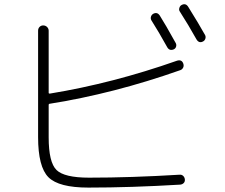

<svg xmlns="http://www.w3.org/2000/svg" viewBox="-20 -851 1040 888"><path d="M688.5 -787.1Q707 -796.9 718.8 -779.3Q743.2 -741.2 793 -651.4Q796.9 -643.6 794.4 -635.3Q792 -627 784.2 -623Q764.6 -614.3 753.9 -631.8Q713.9 -704.1 679.7 -757.8Q675.8 -765.6 678.2 -773.9Q680.7 -782.2 688.5 -787.1ZM820.3 -828.1Q838.9 -837.9 850.6 -819.3Q900.4 -739.3 928.7 -688.5Q932.6 -680.7 929.7 -671.9Q926.8 -663.1 918.9 -659.2Q900.4 -649.4 888.7 -668.9Q851.6 -735.4 811.5 -797.9Q806.6 -804.7 809.6 -814.5Q812.5 -824.2 820.3 -828.1ZM388.7 16.6Q252 16.6 204.1 -31.2Q156.2 -79.1 156.2 -216.8V-709Q156.2 -719.7 163.1 -726.6Q169.9 -733.4 179.7 -733.4Q190.4 -733.4 197.8 -726.1Q205.1 -718.8 205.1 -709V-421.9Q205.1 -418 210 -418Q502 -465.8 798.8 -570.3Q821.3 -577.1 828.1 -555.7Q831.1 -545.9 826.7 -537.6Q822.3 -529.3 813.5 -526.4Q505.9 -418 210 -371.1Q205.1 -371.1 205.1 -365.2V-215.8Q205.1 -100.6 241.2 -64.9Q277.3 -29.3 391.6 -29.3Q586.9 -29.3 810.5 -43Q820.3 -43.9 827.1 -37.6Q834 -31.2 835 -21Q835.9 -10.7 829.6 -4.4Q823.2 2 813.5 2.9Q585.9 16.6 388.7 16.6Z"/></svg>

Font: Rounded-L Mgen+ 1m light
Style: Regular
Weight: 200
Designer: [Source Han Sans]
Ryoko NISHIZUKA  (kana & ideographs); Paul D. Hunt (Latin, Greek & Cyrillic); Wenlong ZHANG  (bopomofo
Version: Version 1.059.20150602